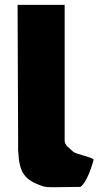

<svg xmlns="http://www.w3.org/2000/svg" viewBox="-20 -773 460 794"><path d="M52.7 -753H247.4V-191C247.6 -173 265.1 -161.8 283.6 -145C293.7 -135.7 358.3 -124 367.3 -113C367.3 -113 344 -21.3 312.4 0C219.9 0 177 4.3 156.1 -3C81.8 -28.9 59.3 -57.6 55.4 -148L54.9 -148V-166.5C54.7 -176.7 54.8 -187.5 54.9 -199V-200Z"/></svg>

Font: Hussar
Style: BdWide
Weight: 700
Foundry: Cannot Into Space Fonts
Version: Version 2.00